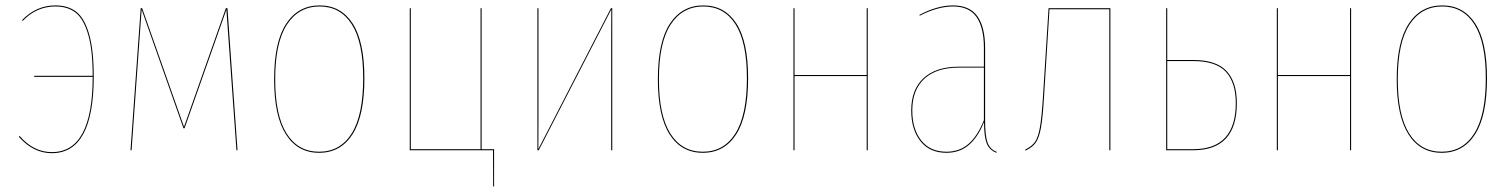

<svg xmlns="http://www.w3.org/2000/svg" viewBox="-20 -547 5497 699"><path d="M181.6 -527.3Q228.5 -527.3 258.3 -503.7Q288.1 -480 304.7 -421.9Q321.3 -363.8 321.3 -268.6Q321.3 10.7 168.9 10.7Q101.1 10.7 48.8 -48.8L51.3 -52.2Q102.1 6.8 168.9 6.8Q317.4 6.8 317.4 -267.1H104.5V-271H317.4Q317.4 -364.7 301 -421.1Q284.7 -477.5 255.9 -500.5Q227.1 -523.4 181.6 -523.4Q112.8 -523.4 62.5 -470.7L60.5 -474.1Q112.3 -527.3 181.6 -527.3Z M808.1 -517.1 844.7 0H840.8L806.6 -478Q806.2 -487.3 804.2 -511.7L651.9 -80.1H647.9L495.6 -512.2Q493.7 -482.9 493.2 -478L459 0H455.1L492.2 -517.1H497.6L649.9 -85.4L802.2 -517.1Z M1306.6 -262.2Q1306.6 -125.5 1263.4 -58.1Q1220.2 9.3 1141.6 9.3Q1063.5 9.3 1020.8 -57.9Q978 -125 978 -258.3Q978 -394.5 1022 -460.9Q1065.9 -527.3 1143.6 -527.3Q1221.2 -527.3 1263.9 -461.4Q1306.6 -395.5 1306.6 -262.2ZM981.9 -258.3Q981.9 -126.5 1023.7 -60.5Q1065.4 5.4 1141.6 5.4Q1218.3 5.4 1260.3 -61Q1302.2 -127.4 1302.2 -262.2Q1302.2 -393.6 1260.7 -458.5Q1219.2 -523.4 1143.6 -523.4Q1067.9 -523.4 1024.9 -458Q981.9 -392.6 981.9 -258.3Z M1733.4 -3.9H1778.8V131.8H1775.4L1774.9 0H1471.7V-517.1H1475.6V-3.9H1729.5V-517.1H1733.4Z M2209 -517.1V0H2205.1V-394Q2205.1 -414.1 2205.3 -453.6Q2205.6 -493.2 2205.6 -512.7L1941.4 0H1936.5V-517.1H1940.4V-123.5Q1940.4 -104 1940.2 -64.5Q1939.9 -24.9 1939.9 -4.4L2204.1 -517.1Z M2703.6 -262.2Q2703.6 -125.5 2660.4 -58.1Q2617.2 9.3 2538.6 9.3Q2460.4 9.3 2417.7 -57.9Q2375 -125 2375 -258.3Q2375 -394.5 2418.9 -460.9Q2462.9 -527.3 2540.5 -527.3Q2618.2 -527.3 2660.9 -461.4Q2703.6 -395.5 2703.6 -262.2ZM2378.9 -258.3Q2378.9 -126.5 2420.7 -60.5Q2462.4 5.4 2538.6 5.4Q2615.2 5.4 2657.2 -61Q2699.2 -127.4 2699.2 -262.2Q2699.2 -393.6 2657.7 -458.5Q2616.2 -523.4 2540.5 -523.4Q2464.8 -523.4 2421.9 -458Q2378.9 -392.6 2378.9 -258.3Z M3135.3 0V-270H2872.6V0H2868.7V-517.1H2872.6V-273.9H3135.3V-517.1H3139.2V0Z M3566.4 -108.4Q3566.4 -53.2 3575.2 -28.3Q3584 -3.4 3608.9 5.9L3607.4 9.3Q3581.5 -1 3572 -25.4Q3562.5 -49.8 3562.5 -102.5Q3540 -46.9 3506.8 -18.8Q3473.6 9.3 3425.8 9.3Q3364.3 9.3 3330.8 -33.2Q3297.4 -75.7 3297.4 -145Q3297.4 -221.2 3342.5 -262.7Q3387.7 -304.2 3470.7 -304.2H3562V-372.6Q3562 -445.8 3535.4 -484.6Q3508.8 -523.4 3449.2 -523.4Q3394 -523.4 3328.1 -489.7L3327.6 -493.2Q3393.1 -527.3 3449.2 -527.3Q3510.7 -527.3 3538.6 -487.5Q3566.4 -447.8 3566.4 -372.6ZM3425.8 5.4Q3473.6 5.4 3506.3 -23.4Q3539.1 -52.2 3562 -109.4V-300.8H3471.2Q3389.2 -300.8 3345.2 -260.3Q3301.3 -219.7 3301.3 -145Q3301.3 -77.1 3333.7 -35.9Q3366.2 5.4 3425.8 5.4Z M3797.4 -517.1H4022.5V0H4018.6V-513.2H3800.8L3781.2 -198.7Q3776.4 -118.2 3769.8 -82Q3763.2 -45.9 3751.2 -28.3Q3739.3 -10.7 3712.9 1.5L3712.4 -2.4Q3737.3 -14.6 3748.5 -31.2Q3759.8 -47.9 3766.1 -84.2Q3772.5 -120.6 3777.3 -198.7Z M4324.2 -328.6Q4408.2 -328.6 4445.6 -288.3Q4482.9 -248 4482.9 -171.4Q4482.9 0 4324.2 0H4225.6V-517.1H4229.5V-328.6ZM4324.2 -3.9Q4479 -3.9 4479 -171.4Q4479 -246.6 4442.9 -285.6Q4406.7 -324.7 4324.2 -324.7H4229.5V-3.9Z M4895 0V-270H4632.3V0H4628.4V-517.1H4632.3V-273.9H4895V-517.1H4898.9V0Z M5393.6 -262.2Q5393.6 -125.5 5350.3 -58.1Q5307.1 9.3 5228.5 9.3Q5150.4 9.3 5107.7 -57.9Q5064.9 -125 5064.9 -258.3Q5064.9 -394.5 5108.9 -460.9Q5152.8 -527.3 5230.5 -527.3Q5308.1 -527.3 5350.8 -461.4Q5393.6 -395.5 5393.6 -262.2ZM5068.8 -258.3Q5068.8 -126.5 5110.6 -60.5Q5152.3 5.4 5228.5 5.4Q5305.2 5.4 5347.2 -61Q5389.2 -127.4 5389.2 -262.2Q5389.2 -393.6 5347.7 -458.5Q5306.2 -523.4 5230.5 -523.4Q5154.8 -523.4 5111.8 -458Q5068.8 -392.6 5068.8 -258.3Z"/></svg>

Font: Fira Sans Compressed Four
Style: Regular
Weight: 100
Width: 1
Designer: Carrois Corporate & Edenspiekermann AG
Foundry: Carrois Corporate GbR & Edenspiekermann AG
Version: Version 4.203;PS 004.203;hotconv 1.0.88;makeotf.lib2.5.64775